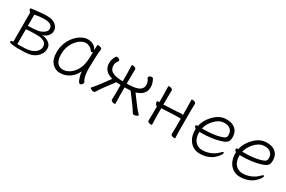

<svg xmlns="http://www.w3.org/2000/svg" viewBox="80 -1344 3306 2221"><g transform="rotate(30 1733.0 -234.0)"><path d="M189 13Q140 10 114.5 5Q89 0 89 -12Q89 -27 110 -27H121V-418Q113 -423 105 -433.5Q97 -444 97 -453Q97 -462 106.5 -463.5Q116 -465 141 -468Q166 -471 197 -474Q263 -482 307 -482Q388 -482 427 -448.5Q466 -415 466 -373Q466 -331 438.5 -300.5Q411 -270 370 -262Q427 -257 465 -229Q503 -201 503 -156Q503 -111 481 -78Q436 -9 347 6Q300 13 217 13ZM207 -27Q288 -27 336 -37.5Q384 -48 416.5 -78.5Q449 -109 449 -146.5Q449 -184 428 -202Q391 -232 325 -232H314Q232 -232 175 -226V-28ZM175 -271Q209 -271 251 -274.5Q293 -278 311.5 -281.5Q330 -285 355 -297Q412 -324 412 -367Q412 -435 302 -435Q245 -435 175 -421Z M1066 -34Q1068 -30 1068 -23Q1068 -16 1057.5 -2.5Q1047 11 1035 11Q1023 11 1013.5 -3.5Q1004 -18 997 -40Q980 -90 978 -126Q942 -53 886.5 -18.5Q831 16 766.5 16Q702 16 658.5 -32.5Q615 -81 615 -175Q615 -298 693 -393Q729 -436 772.5 -460Q816 -484 856.5 -484Q897 -484 930.5 -466Q964 -448 980 -410Q982 -456 982 -475Q982 -484 997.5 -484Q1013 -484 1028.5 -477Q1044 -470 1044 -459V-457Q1036 -402 1033.5 -306.5Q1031 -211 1031 -195.5Q1031 -180 1033 -152Q1036 -81 1066 -34ZM945 -156Q979 -222 979 -334Q979 -361 980 -386Q975 -376 965.5 -376Q956 -376 953 -380Q934 -409 909 -422.5Q884 -436 856 -436Q828 -436 794.5 -416.5Q761 -397 733 -362Q672 -286 672 -180Q672 -103 701 -68.5Q730 -34 777 -34Q824 -34 869.5 -66Q915 -98 945 -156Z M1211 9Q1196 9 1180 0.5Q1164 -8 1164 -16Q1164 -19 1172 -27Q1180 -35 1198 -56Q1233 -98 1327 -228Q1204 -261 1204 -369Q1204 -418 1234 -469Q1239 -476 1251.5 -476Q1264 -476 1277 -468.5Q1290 -461 1290 -451Q1290 -441 1281 -430Q1261 -404 1261 -372.5Q1261 -341 1275 -318Q1307 -266 1446 -264V-366L1443 -473Q1443 -482 1457.5 -482Q1472 -482 1487 -474.5Q1502 -467 1502 -455L1500 -366V-264Q1653 -264 1688 -314Q1704 -337 1704 -360Q1704 -404 1680 -435Q1675 -441 1675 -451Q1675 -461 1688 -468.5Q1701 -476 1713.5 -476Q1726 -476 1731 -469Q1761 -418 1761 -370Q1761 -322 1742 -294Q1712 -247 1638 -227L1651 -210Q1664 -192 1682.5 -167.5Q1701 -143 1718 -120Q1762 -60 1800 -22Q1803 -19 1803 -17Q1803 -9 1786.5 -0.5Q1770 8 1754 8Q1738 8 1730 -5Q1697 -63 1590 -202L1579 -217Q1540 -214 1500 -214V-106L1503 0Q1503 9 1489 9Q1475 9 1459.5 1.5Q1444 -6 1444 -18L1446 -106V-214Q1431 -215 1416 -216Q1401 -217 1387 -218Q1272 -69 1232 -1Q1226 9 1211 9Z M1991 -2Q1991 7 1977 7Q1963 7 1947.5 -0.5Q1932 -8 1932 -20L1934 -108V-210Q1923 -212 1913.5 -226.5Q1904 -241 1904 -254Q1904 -267 1916 -267H1934V-367L1931 -474Q1931 -483 1945.5 -483Q1960 -483 1975 -475.5Q1990 -468 1990 -456L1988 -367V-266Q1992 -267 1996 -267H2002L2164 -275Q2179 -276 2197.5 -278Q2216 -280 2226 -280Q2236 -280 2244 -270V-367L2241 -474Q2241 -483 2255.5 -483Q2270 -483 2285 -475.5Q2300 -468 2300 -456L2298 -367V-108L2301 -2Q2301 7 2287 7Q2273 7 2257.5 -0.5Q2242 -8 2242 -20L2244 -108V-226H2165L2003 -218L1988 -217V-108Q1988 -108 1991 -2Z M2632 16Q2581 16 2540.5 -9.5Q2500 -35 2476 -82.5Q2452 -130 2452 -195V-210Q2431 -224 2431 -240Q2431 -252 2448 -252Q2459 -252 2459 -253Q2472 -331 2541 -404Q2616 -484 2707 -484Q2768 -484 2804 -463Q2871 -424 2871 -340Q2871 -311 2864 -292Q2857 -273 2836.5 -259.5Q2816 -246 2774 -233Q2669 -201 2518 -201H2506V-198Q2506 -116 2543.5 -75Q2581 -34 2639 -34Q2697 -34 2750.5 -57.5Q2804 -81 2844 -124Q2856 -137 2864.5 -137Q2873 -137 2873 -127.5Q2873 -118 2858 -95Q2843 -72 2814 -46Q2741 16 2632 16ZM2513 -250H2534Q2663 -250 2751 -276Q2806 -292 2813 -312Q2817 -323 2817 -341Q2817 -385 2788 -410.5Q2759 -436 2714 -436Q2669 -436 2636 -417.5Q2603 -399 2578 -370Q2524 -309 2513 -250Z M3170 16Q3119 16 3078.5 -9.5Q3038 -35 3014 -82.5Q2990 -130 2990 -195V-210Q2969 -224 2969 -240Q2969 -252 2986 -252Q2997 -252 2997 -253Q3010 -331 3079 -404Q3154 -484 3245 -484Q3306 -484 3342 -463Q3409 -424 3409 -340Q3409 -311 3402 -292Q3395 -273 3374.5 -259.5Q3354 -246 3312 -233Q3207 -201 3056 -201H3044V-198Q3044 -116 3081.5 -75Q3119 -34 3177 -34Q3235 -34 3288.5 -57.5Q3342 -81 3382 -124Q3394 -137 3402.5 -137Q3411 -137 3411 -127.5Q3411 -118 3396 -95Q3381 -72 3352 -46Q3279 16 3170 16ZM3051 -250H3072Q3201 -250 3289 -276Q3344 -292 3351 -312Q3355 -323 3355 -341Q3355 -385 3326 -410.5Q3297 -436 3252 -436Q3207 -436 3174 -417.5Q3141 -399 3116 -370Q3062 -309 3051 -250Z"/></g></svg>

Font: LXGW WenKai TC Light
Style: Regular
Weight: 300
Designer: LXGW / Fontworks Inc.
Foundry: LXGW / Fontworks Inc.
Version: Version 1.330